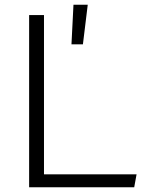

<svg xmlns="http://www.w3.org/2000/svg" viewBox="-20 -794 660 814"><path d="M103.5 -730H166.5V0H103.5ZM146 -55H559L549 0H146ZM291.5 -774H352L331.5 -606H283Z"/></svg>

Font: Monaspace Krypton Var
Style: Regular
Weight: 400
Designer: Riley Cran and the Lettermatic Team
Version: Version 1.101 (Monaspace Krypton Var)